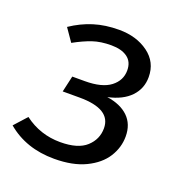

<svg xmlns="http://www.w3.org/2000/svg" viewBox="-108 -631 700 736"><g transform="rotate(20 242.0 -263.0)"><path d="M424 -406Q424 -359 392.5 -326Q361 -293 301 -280Q357 -272 388 -242Q419 -212 419 -162Q419 -117 394 -77.5Q369 -38 317.5 -13Q266 12 190 12Q75 12 -3 -54L43 -105Q108 -56 190 -56Q262 -56 296 -87Q330 -118 330 -163Q330 -242 202 -242H133L148 -308H199Q269 -308 303.5 -334.5Q338 -361 338 -402Q338 -437 314 -454.5Q290 -472 248 -472Q205 -472 172.5 -461Q140 -450 100 -428L64 -480Q107 -509 153.5 -523.5Q200 -538 256 -538Q327 -538 375.5 -502.5Q424 -467 424 -406Z"/></g></svg>

Font: FiraGO Book
Style: Italic
Weight: 350
Italic angle: -8°
Designer: bBox Type GmbH
Foundry: bBox Type GmbH
Version: Version 1.001